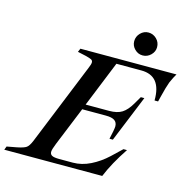

<svg xmlns="http://www.w3.org/2000/svg" viewBox="-176 -983 1087 1102"><g transform="rotate(15 367.5 -432.0)"><path d="M-46 -21 13 -32Q53 -40 67 -50Q81 -60 94 -91L293 -582Q302 -603 302 -614Q302 -625 292.5 -630Q283 -635 259 -641L209 -652L218 -673H789Q777 -654 761 -618Q749 -586 735 -528L727 -496H706Q708 -643 588 -643H440L330 -371H469Q518 -371 546 -389Q574 -407 598 -448L625 -494H646L533 -217H513L523 -264Q527 -286 527 -294Q527 -317 511 -328.5Q495 -340 458 -340H318L224 -109Q209 -72 209 -58Q209 -43 221.5 -36.5Q234 -30 265 -30H345Q398 -30 449.5 -55.5Q501 -81 546 -123L606 -180H627Q562 -83 528 0H-54ZM505 -795Q505 -823 525 -843.5Q545 -864 572 -864Q600 -864 620.5 -844Q641 -824 641 -795Q641 -768 620.5 -748Q600 -728 572 -728Q545 -728 525 -748Q505 -768 505 -795Z"/></g></svg>

Font: Ibarra Real Nova
Style: Italic
Weight: 400
Italic angle: -22°
Designer: Jose Maria Ribagorda & Octavio Pardo
Foundry: Octavio Pardo
Version: Version 1.014